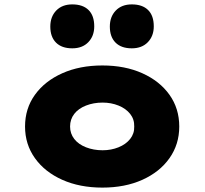

<svg xmlns="http://www.w3.org/2000/svg" viewBox="-20 -844 931 874"><path d="M446 10Q343 10 263.5 -25.5Q184 -61 139 -124Q94 -187 94 -268Q94 -350 139 -412.5Q184 -475 263.5 -510.5Q343 -546 446 -546Q549 -546 628 -510.5Q707 -475 751.5 -412.5Q796 -350 796 -268Q796 -187 751.5 -124Q707 -61 628 -25.5Q549 10 446 10ZM447 -160Q486 -160 519.5 -173.5Q553 -187 572.5 -211.5Q592 -236 591 -268Q592 -301 572.5 -325.5Q553 -350 519.5 -363.5Q486 -377 447 -377Q406 -377 371.5 -363.5Q337 -350 318 -325.5Q299 -301 299 -268Q299 -236 318 -211.5Q337 -187 371.5 -173.5Q406 -160 447 -160ZM580 -624Q532 -624 506 -650Q480 -676 480 -723Q480 -768 507 -796Q534 -824 580 -824Q628 -824 654 -798.5Q680 -773 680 -724Q680 -680 653 -652Q626 -624 580 -624ZM309 -624Q261 -624 235 -650Q209 -676 209 -723Q209 -768 236 -796Q263 -824 309 -824Q357 -824 383 -798.5Q409 -773 409 -724Q409 -680 382 -652Q355 -624 309 -624Z"/></svg>

Font: Lexend Mega Black
Style: Regular
Weight: 900
Version: Version 1.007